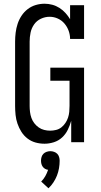

<svg xmlns="http://www.w3.org/2000/svg" viewBox="-20 -763 540 1030"><path d="M219 8Q194 8 170.5 1.5Q147 -5 127.5 -20Q108 -35 95 -55.5Q82 -76 74 -99Q66 -122 63.5 -146.5Q61 -171 61 -195V-540Q61 -564 64 -588Q67 -612 74.5 -635Q82 -658 95.5 -678.5Q109 -699 128.5 -714Q148 -729 171.5 -736Q195 -743 219 -743Q240 -743 260.5 -737.5Q281 -732 299 -720.5Q317 -709 331 -693.5Q345 -678 356 -660V-735H431V-554H356Q356 -577 348 -598.5Q340 -620 325.5 -637Q311 -654 290 -663.5Q269 -673 246 -673Q222 -673 199.5 -662.5Q177 -652 163 -632Q149 -612 144 -588Q139 -564 139 -540V-195Q139 -179 141 -162.5Q143 -146 148.5 -130.5Q154 -115 164 -102Q174 -89 187.5 -79.5Q201 -70 217 -66Q233 -62 249 -62Q265 -62 281 -66Q297 -70 309.5 -80Q322 -90 331 -103.5Q340 -117 345 -132Q350 -147 351.5 -163Q353 -179 353 -195V-330H250V-400H431V0H362V-115Q355 -90 343.5 -66.5Q332 -43 313 -25.5Q294 -8 269 0Q244 8 219 8ZM240 247 201 211Q214 198 223 182Q232 166 238 148Q229 147 221.5 142.5Q214 138 209 131Q204 124 202 115.5Q200 107 200 99Q200 89 203 79Q206 69 213 62Q220 55 230 51.5Q240 48 250 48Q260 48 270 51.5Q280 55 287 62Q294 69 297 79Q300 89 300 99Q300 119 296.5 139.5Q293 160 285.5 179Q278 198 266.5 215.5Q255 233 240 247Z"/></svg>

Font: Iosevka Curly Slab
Style: Regular
Weight: 400
Monospace: yes
Designer: Belleve Invis
Foundry: Belleve Invis
Version: Version 22.1.2; ttfautohint (v1.8.4)